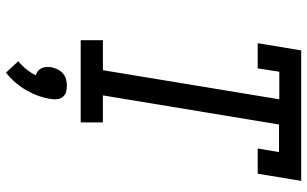

<svg xmlns="http://www.w3.org/2000/svg" viewBox="-212 -563 1024 640"><g transform="rotate(90 300.0 -243.0)"><path d="M114 0V-74H214L311 -662H219L208 -590H124L148 -735H583L559 -590H475L487 -661H395L298 -74H388V0ZM222 249 184 208Q199 196 211 181Q223 166 231 150Q224 148 217.5 143Q211 138 207.5 131Q204 124 203.5 115.5Q203 107 204 99Q206 88 211 77.5Q216 67 224.5 59.5Q233 52 244 49Q255 46 266 46Q277 46 287 49Q297 52 303 59.5Q309 67 310.5 77.5Q312 88 310 99Q307 120 299.5 141Q292 162 281 181Q270 200 255 217.5Q240 235 222 249Z"/></g></svg>

Font: Iosevka Etoile Oblique
Style: Regular
Weight: 400
Italic angle: -9°
Designer: Belleve Invis
Foundry: Belleve Invis
Version: Version 15.5.2; ttfautohint (v1.8.4)